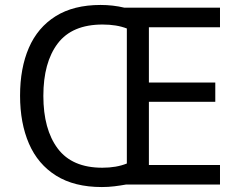

<svg xmlns="http://www.w3.org/2000/svg" viewBox="-20 -745 968 775"><path d="M386 -725Q436 -725 482 -714H868V-635H581V-412H849V-334H581V-79H868V0H488Q466 4 441.5 7Q417 10 391 10Q280 10 206.5 -36Q133 -82 97 -165Q61 -248 61 -359Q61 -470 96.5 -552Q132 -634 204.5 -679.5Q277 -725 386 -725ZM394 -646Q271 -646 213 -569.5Q155 -493 155 -358Q155 -223 213 -145.5Q271 -68 393 -68Q450 -68 492 -85V-630Q451 -646 394 -646Z"/></svg>

Font: Noto Sans Grantha
Style: Regular
Weight: 400
Designer: Monotype Design Team
Foundry: Monotype Imaging Inc.
Version: Version 2.003; ttfautohint (v1.8.4.7-5d5b)